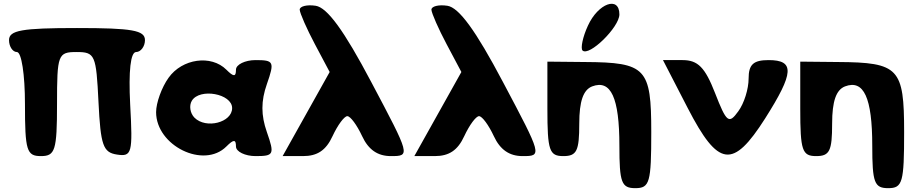

<svg xmlns="http://www.w3.org/2000/svg" viewBox="-20 -863 4764 1000"><path d="M27 -654C27 -621 46 -592 68 -592C92 -592 110 -475 110 -321C110 -79 119 -50 193 -50C267 -50 277 -79 277 -321C277 -579 282 -592 379 -592C475 -592 481 -577 493 -331C504 -106 517 -69 589 -58C667 -46 672 -65 658 -319C649 -494 660 -592 689 -592C713 -592 735 -621 735 -654C735 -705 669 -717 381 -717C93 -717 27 -705 27 -654Z M858 -458C822 -408 793 -327 793 -279C793 -104 1041 18 1159 -100C1197 -138 1209 -138 1209 -100C1209 -73 1257 -50 1311 -50C1406 -50 1411 -58 1370 -175C1339 -263 1339 -337 1370 -425C1411 -542 1406 -550 1311 -550C1257 -550 1209 -527 1209 -500C1209 -462 1197 -462 1159 -500C1080 -579 929 -558 858 -458ZM1189 -300C1189 -225 1053 -190 993 -250C970 -273 964 -313 979 -338C1020 -406 1189 -375 1189 -300Z M1541 -812C1542 -794 1578 -712 1620 -633L1697 -488C1615 -342 1534 -196 1452 -50H1558C1633 -50 1678 -80 1712 -154C1739 -212 1773 -258 1789 -258C1805 -258 1839 -212 1866 -154C1899 -83 1947 -50 2016 -50C2118 -50 2117 -52 1914 -435C1771 -706 1684 -824 1624 -833C1578 -840 1540 -830 1541 -812Z M2227 -812C2228 -794 2264 -712 2306 -633L2383 -488C2301 -342 2220 -196 2138 -50H2244C2319 -50 2364 -80 2398 -154C2425 -212 2459 -258 2475 -258C2491 -258 2525 -212 2552 -154C2585 -83 2633 -50 2702 -50C2804 -50 2803 -52 2600 -435C2457 -706 2370 -824 2310 -833C2264 -840 2226 -830 2227 -812Z M2831 -296C2831 -79 2841 -50 2914 -50C2984 -50 2997 -77 2997 -219C2997 -336 3018 -395 3064 -413C3162 -450 3206 -354 3206 -104C3206 88 3217 117 3289 117C3364 117 3372 87 3372 -175C3372 -508 3345 -538 3027 -540L2831 -542ZM3042 -729C3015 -671 3003 -611 3014 -600C3048 -567 3206 -721 3206 -788C3206 -886 3095 -846 3042 -729Z M3562 -300C3721 8 3797 18 3965 -246C4116 -484 4120 -550 3983 -550C3904 -550 3879 -527 3879 -454C3879 -400 3856 -325 3825 -283C3776 -215 3764 -225 3704 -379C3652 -512 3615 -550 3535 -550H3433Z M4148 -296C4148 -79 4158 -50 4231 -50C4301 -50 4314 -77 4314 -219C4314 -336 4335 -395 4381 -413C4479 -450 4523 -354 4523 -104C4523 88 4534 117 4606 117C4681 117 4689 87 4689 -175C4689 -508 4662 -538 4344 -540L4148 -542Z"/></svg>

Font: Hussar Skorodowane
Style: Bold
Weight: 700
Foundry: Cannot Into Space Fonts
Version: Version 0.892